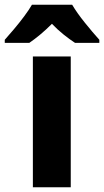

<svg xmlns="http://www.w3.org/2000/svg" viewBox="-71 -786 437 806"><path d="M226 0H67V-549H226ZM232 -766Q252 -732 285 -691Q318 -650 346 -619V-606H244Q221 -621 196 -641Q171 -661 147 -686Q122 -661 98 -641Q74 -621 52 -606H-51V-619Q-34 -638 -12 -664Q10 -690 30.5 -717.5Q51 -745 63 -766Z"/></svg>

Font: Noto Sans Gurmukhi SemiCondensed ExtraBold
Style: Regular
Weight: 800
Width: 4
Designer: Jelle Bosma - Monotype Design Team
Foundry: Monotype Imaging Inc.
Version: Version 2.004; ttfautohint (v1.8.4.7-5d5b)